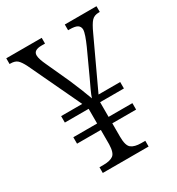

<svg xmlns="http://www.w3.org/2000/svg" viewBox="-171 -822 856 929"><g transform="rotate(-30 256.5 -357.0)"><path d="M131 0V-32H154Q190 -32 208 -45Q226 -58 227 -105V-185H94V-221H227V-303H94V-339H212L75 -629Q60 -659 47 -670.5Q34 -682 9 -682H4V-714H202V-682H183Q138 -682 138 -653Q138 -642 143 -627Q148 -612 156 -595L215 -466Q229 -434 243 -399Q257 -364 266 -339Q271 -355 283 -381Q295 -407 307 -432L369 -567Q381 -594 388.5 -615.5Q396 -637 396 -650Q395 -666 382.5 -674Q370 -682 338 -682H331V-714H508V-682H502Q477 -682 462.5 -666.5Q448 -651 429 -609L303 -339H424V-303H291V-221H424V-185H291V-110Q291 -60 309.5 -46Q328 -32 364 -32H387V0Z"/></g></svg>

Font: Noto Serif Armenian SemiCondensed Light
Style: Regular
Weight: 300
Width: 4
Designer: Monotype Design Team
Foundry: Monotype Imaging Inc.
Version: Version 2.008; ttfautohint (v1.8.4.7-5d5b)